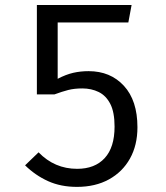

<svg xmlns="http://www.w3.org/2000/svg" viewBox="-20 -726 655 758"><path d="M499.5 -706.2 486.7 -637.4H207.7V-414.9Q240 -431.8 269 -438.5Q297.9 -445.1 329.7 -445.1Q415.9 -445.1 469.2 -387.2Q522.6 -329.2 522.6 -223.6Q522.6 -152.8 493.1 -100Q463.6 -47.2 410 -17.7Q356.4 11.8 283.6 11.8Q220 11.8 170 -10.8Q120 -33.3 79 -73.3L132.3 -124.6Q195.4 -59.5 284.6 -59.5Q354.4 -59.5 393.3 -101.8Q432.3 -144.1 432.3 -226.2Q432.3 -283.1 415.4 -315.9Q398.5 -348.7 369.5 -362.8Q340.5 -376.9 305.1 -376.9Q273.8 -376.9 249.7 -370.8Q225.6 -364.6 194.9 -353.3H125.6V-706.2Z"/></svg>

Font: FiraCode Nerd Font
Style: Regular
Weight: 400
Designer: Carrois Corporate, Edenspiekermann AG, Nikita Prokopov
Foundry: Carrois Corporate, Edenspiekermann AG, Nikita Prokopov
Version: Version 6.002;Nerd Fonts 2.1.0